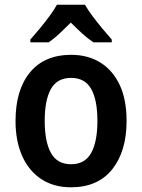

<svg xmlns="http://www.w3.org/2000/svg" viewBox="-20 -786 604 816"><path d="M518 -272Q518 -143 457 -66.5Q396 10 281 10Q209 10 156 -24.5Q103 -59 74.5 -122.5Q46 -186 46 -272Q46 -404 107.5 -478.5Q169 -553 283 -553Q353 -553 406 -520.5Q459 -488 488.5 -425.5Q518 -363 518 -272ZM170 -272Q170 -184 196.5 -136Q223 -88 282 -88Q341 -88 367.5 -136Q394 -184 394 -272Q394 -361 367.5 -408Q341 -455 282 -455Q223 -455 196.5 -408Q170 -361 170 -272ZM341 -766Q354 -743 374 -716.5Q394 -690 415.5 -664Q437 -638 455 -618V-606H377Q353 -622 329.5 -643.5Q306 -665 281 -690Q256 -665 233 -643.5Q210 -622 187 -606H109V-618Q127 -638 148.5 -664Q170 -690 190 -717Q210 -744 222 -766Z"/></svg>

Font: Noto Sans Hebrew SemiCondensed SemiBold
Style: Regular
Weight: 600
Width: 4
Designer: Monotype Design Team
Foundry: Monotype Imaging Inc.
Version: Version 2.004; ttfautohint (v1.8.4.7-5d5b)